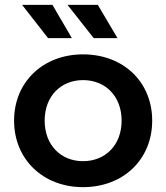

<svg xmlns="http://www.w3.org/2000/svg" viewBox="-20 -764 685 791"><path d="M71 -744 178 -607H276L196 -744ZM258 -744 366 -607H464L383 -744ZM322 7C488 7 607 -107 607 -267C607 -427 488 -540 322 -540C158 -540 38 -427 38 -267C38 -107 158 7 322 7ZM322 -100C232 -100 164 -165 164 -267C164 -369 232 -434 322 -434C413 -434 481 -369 481 -267C481 -165 413 -100 322 -100Z"/></svg>

Font: Talent
Style: Bold
Weight: 600
Designer: Mike Powis
Version: Version 1.001;hotconv 1.0.109;makeotfexe 2.5.65596